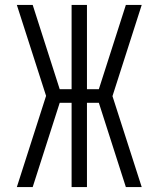

<svg xmlns="http://www.w3.org/2000/svg" viewBox="-20 -755 640 775"><path d="M112 0H48L166 -368L48 -735H112L221 -395H269V-735H331V-395H379L488 -735H552L434 -367L552 0H488L379 -340H331V0H269V-340H221Z"/></svg>

Font: Iosevka Light Extended
Style: Regular
Weight: 300
Width: 7
Monospace: yes
Designer: Belleve Invis
Foundry: Belleve Invis
Version: Version 32.5.0; ttfautohint (v1.8.4)